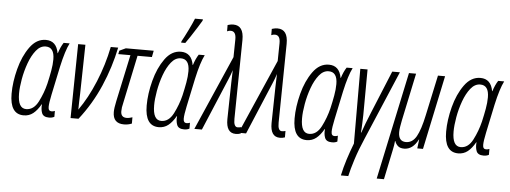

<svg xmlns="http://www.w3.org/2000/svg" viewBox="-60 -958 3646 1372"><g transform="rotate(5 1763.5 -272.5)"><path d="M249 -80H251Q247 -45 257.5 -17.5Q268 10 309 10Q332 10 347 1V-41Q335 -36 323 -36Q300 -36 300 -66Q300 -94 313 -155L356 -359Q382 -477 410 -531H367Q347 -501 332 -454H330Q315 -541 239 -541Q172 -541 124.5 -475Q77 -409 52.5 -315Q28 -221 28 -137Q28 10 127 10Q166 10 195 -13Q224 -36 249 -80ZM81 -143Q81 -187 91.5 -246.5Q102 -306 122.5 -362.5Q143 -419 173 -456.5Q203 -494 242 -494Q304 -494 304 -407Q304 -369 296 -324.5Q288 -280 277 -232Q260 -162 227.5 -99Q195 -36 141 -36Q81 -36 81 -143Z M520 0Q611 -116 670 -252.5Q729 -389 758 -531H705Q679 -401 628 -278Q577 -155 513 -65Q513 -91 514 -119.5Q515 -148 516 -178L523 -531H471L463 0Z M903 1V-44Q893 -41 883 -38.5Q873 -36 862 -36Q820 -36 820 -80Q820 -94 822 -108Q824 -122 829 -142L901 -485H1004L1013 -531H813L768 -510L763 -485H850L778 -149Q767 -98 767 -70Q767 12 847 12Q877 12 903 1Z M1233 -606Q1245 -622 1267.5 -656.5Q1290 -691 1311.5 -725Q1333 -759 1342 -775L1344 -785H1287Q1274 -752 1248.5 -700Q1223 -648 1205 -616L1203 -606ZM1218 -80H1220Q1216 -45 1226.5 -17.5Q1237 10 1278 10Q1301 10 1316 1V-41Q1304 -36 1292 -36Q1269 -36 1269 -66Q1269 -94 1282 -155L1325 -359Q1351 -477 1379 -531H1336Q1316 -501 1301 -454H1299Q1284 -541 1208 -541Q1141 -541 1093.5 -475Q1046 -409 1021.5 -315Q997 -221 997 -137Q997 10 1096 10Q1135 10 1164 -13Q1193 -36 1218 -80ZM1050 -143Q1050 -187 1060.5 -246.5Q1071 -306 1091.5 -362.5Q1112 -419 1142 -456.5Q1172 -494 1211 -494Q1273 -494 1273 -407Q1273 -369 1265 -324.5Q1257 -280 1246 -232Q1229 -162 1196.5 -99Q1164 -36 1110 -36Q1050 -36 1050 -143Z M1684 4V-42Q1672 -38 1658 -38Q1629 -38 1630 -98L1638 -663Q1639 -767 1564 -767Q1551 -767 1540.5 -764.5Q1530 -762 1523 -760V-715Q1536 -721 1549 -721Q1588 -721 1587 -662L1585 -535L1351 0H1405L1562 -373Q1570 -390 1576 -407.5Q1582 -425 1588 -442Q1587 -418 1586.5 -397.5Q1586 -377 1585 -351L1580 -90Q1579 10 1648 10Q1668 10 1684 4Z M2001 4V-42Q1989 -38 1975 -38Q1946 -38 1947 -98L1955 -663Q1956 -767 1881 -767Q1868 -767 1857.5 -764.5Q1847 -762 1840 -760V-715Q1853 -721 1866 -721Q1905 -721 1904 -662L1902 -535L1668 0H1722L1879 -373Q1887 -390 1893 -407.5Q1899 -425 1905 -442Q1904 -418 1903.5 -397.5Q1903 -377 1902 -351L1897 -90Q1896 10 1965 10Q1985 10 2001 4Z M2279 -80H2281Q2277 -45 2287.5 -17.5Q2298 10 2339 10Q2362 10 2377 1V-41Q2365 -36 2353 -36Q2330 -36 2330 -66Q2330 -94 2343 -155L2386 -359Q2412 -477 2440 -531H2397Q2377 -501 2362 -454H2360Q2345 -541 2269 -541Q2202 -541 2154.5 -475Q2107 -409 2082.5 -315Q2058 -221 2058 -137Q2058 10 2157 10Q2196 10 2225 -13Q2254 -36 2279 -80ZM2111 -143Q2111 -187 2121.5 -246.5Q2132 -306 2152.5 -362.5Q2173 -419 2203 -456.5Q2233 -494 2272 -494Q2334 -494 2334 -407Q2334 -369 2326 -324.5Q2318 -280 2307 -232Q2290 -162 2257.5 -99Q2225 -36 2171 -36Q2111 -36 2111 -143Z M2476 240Q2487 190 2510 118Q2533 46 2570 -39L2779 -531H2724L2599 -227Q2564 -143 2542 -78H2539Q2542 -108 2543 -142Q2544 -176 2545 -203L2547 -531H2495L2496 5Q2473 64 2454 123.5Q2435 183 2423 240Z M2732 240 2777 25Q2785 -12 2787 -39H2789Q2796 -18 2811.5 -4Q2827 10 2856 10Q2918 10 2956 -64H2958L2950 0H2991L3103 -531H3052L2990 -242Q2968 -137 2940 -87.5Q2912 -38 2865 -38Q2811 -38 2811 -105Q2811 -122 2814.5 -143Q2818 -164 2823 -190L2895 -531H2844L2680 240Z M3366 -80H3368Q3364 -45 3374.5 -17.5Q3385 10 3426 10Q3449 10 3464 1V-41Q3452 -36 3440 -36Q3417 -36 3417 -66Q3417 -94 3430 -155L3473 -359Q3499 -477 3527 -531H3484Q3464 -501 3449 -454H3447Q3432 -541 3356 -541Q3289 -541 3241.5 -475Q3194 -409 3169.5 -315Q3145 -221 3145 -137Q3145 10 3244 10Q3283 10 3312 -13Q3341 -36 3366 -80ZM3198 -143Q3198 -187 3208.5 -246.5Q3219 -306 3239.5 -362.5Q3260 -419 3290 -456.5Q3320 -494 3359 -494Q3421 -494 3421 -407Q3421 -369 3413 -324.5Q3405 -280 3394 -232Q3377 -162 3344.5 -99Q3312 -36 3258 -36Q3198 -36 3198 -143Z"/></g></svg>

Font: Noto Sans Display Condensed Light
Style: Italic
Weight: 300
Width: 3
Designer: Monotype Design team
Foundry: Monotype Imaging Inc.
Version: 1.000